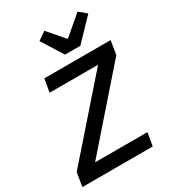

<svg xmlns="http://www.w3.org/2000/svg" viewBox="-224 -1068 1059 1184"><g transform="rotate(-30 305.0 -476.0)"><path d="M507 0H6L22 -98L467 -605H122L138 -698H610L594 -600L150 -93H523ZM322 -761 227 -912 285 -952 385 -836 521 -952 573 -909 431 -761Z"/></g></svg>

Font: IBM Plex Mono Medium
Style: Italic
Weight: 500
Italic angle: -9°
Monospace: yes
Designer: Mike Abbink, Paul van der Laan, Pieter van Rosmalen
Foundry: Bold Monday
Version: Version 2.3